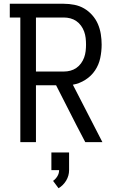

<svg xmlns="http://www.w3.org/2000/svg" viewBox="-20 -755 640 1020"><path d="M88 0V-662H32V-735H319Q347 -735 375 -729.5Q403 -724 427 -710Q451 -696 470 -674.5Q489 -653 500 -627.5Q511 -602 515.5 -574Q520 -546 520 -518Q520 -482 512.5 -446.5Q505 -411 485 -381Q465 -351 433.5 -331Q402 -311 367 -305L524 0H433L386 -90L278 -302H171V0ZM171 -375H319Q337 -375 354 -379.5Q371 -384 385.5 -394Q400 -404 410.5 -418.5Q421 -433 427 -449.5Q433 -466 435 -483.5Q437 -501 437 -518Q437 -536 435 -553.5Q433 -571 427 -587.5Q421 -604 410.5 -618.5Q400 -633 385.5 -643Q371 -653 354 -657.5Q337 -662 319 -662H171ZM291 245 262 206Q276 196 285 181Q294 166 294 149H253V55H347V149Q347 164 343 178Q339 192 331.5 204.5Q324 217 313.5 227.5Q303 238 291 245Z"/></svg>

Font: Nova Nerd Font
Style: Regular
Weight: 400
Designer: Belleve Invis
Foundry: Belleve Invis
Version: Version 24.1.4; ttfautohint (v1.8.4);Nerd Fonts 3.1.1